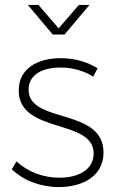

<svg xmlns="http://www.w3.org/2000/svg" viewBox="-20 -758 477 779"><path d="M93 -738 194 -618H242L343 -738H300L218 -643L136 -738ZM358 -447 376 -481C335 -506 285 -522 227 -522C135 -522 56 -482 56 -391C56 -212 364 -279 360 -132C357 -66 294 -37 221 -37C155 -37 92 -61 47 -103L28 -71C76 -25 146 1 219 1C313 1 400 -42 400 -139C400 -323 96 -254 96 -394C96 -456 153 -484 226 -484C276 -484 322 -470 358 -447Z"/></svg>

Font: Montserrat ExtraLight
Style: Regular
Weight: 250
Designer: Julieta Ulanovsky
Foundry: Julieta Ulanovsky
Version: Version 4.000